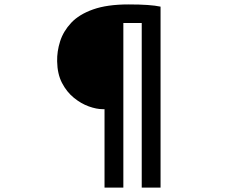

<svg xmlns="http://www.w3.org/2000/svg" viewBox="-20 -791 1040 867"><path d="M444 -298Q416 -298 381 -310.5Q346 -323 313.5 -349.5Q281 -376 260 -416.5Q239 -457 238 -514Q237 -559 251.5 -604.5Q266 -650 301.5 -688Q337 -726 400.5 -748.5Q464 -771 560 -771Q611 -771 646.5 -768.5Q682 -766 705 -761V56H620V-687H537V56H452V-298Z"/></svg>

Font: Noto Sans HK SemiBold
Style: Regular
Weight: 600
Version: Version 2.004-H2;hotconv 1.0.118;makeotfexe 2.5.65603